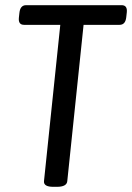

<svg xmlns="http://www.w3.org/2000/svg" viewBox="-20 -720 510 742"><path d="M186 2Q148 2 150 -20L213 -624H73Q50 -624 53 -652L55 -670Q58 -700 81 -700H450Q473 -700 470 -672L468 -654Q465 -624 442 -624H303L240 -20Q238 2 200 2Z"/></svg>

Font: Asap Condensed Condensed Regular
Style: Italic
Weight: 400
Width: 3
Italic angle: -6°
Designer: Pablo Cosgaya
Foundry: Omnibus-Type
Version: Version 3.001; ttfautohint (v1.8.4.7-5d5b)